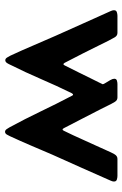

<svg xmlns="http://www.w3.org/2000/svg" viewBox="119 -602 490 769"><g transform="rotate(90 364.5 -218.0)"><path d="M316.9 -442.9H371.1Q382.3 -442.9 388.7 -432.1Q397 -418.5 404.3 -402.8Q411.6 -387.2 419.4 -372.6Q438 -336.9 456.3 -300.8Q474.6 -264.6 493.7 -228.5Q496.6 -223.1 499 -223.1Q502 -223.1 504.4 -228.5Q522 -264.2 538.1 -300.5Q554.2 -336.9 570.8 -372.6Q577.6 -386.7 584.2 -402.3Q590.8 -418 598.6 -431.6Q605.5 -442.9 616.7 -442.9H685.5Q692.4 -442.9 700 -440.4Q707.5 -438 707.5 -429.2Q707.5 -425.3 706.3 -421.6Q705.1 -418 703.6 -414.6Q678.2 -356 651.9 -297.9Q625.5 -239.7 599.6 -181.2Q581.5 -139.2 563.5 -96.7Q545.4 -54.2 525.9 -12.2Q523.9 -7.3 519.5 0Q515.1 7.3 508.3 7.3Q502 7.3 497.3 0.2Q492.7 -6.8 490.2 -11.2Q457 -72.3 427 -135Q397 -197.8 364.7 -259.3Q364.3 -260.7 362.8 -262.9Q361.3 -265.1 359.4 -265.1Q357.4 -265.1 356 -262.9Q354.5 -260.7 353.5 -259.3Q323.7 -198.7 296.9 -136.2Q270 -73.7 239.7 -13.2Q237.8 -8.3 233.2 -1Q228.5 6.3 221.7 6.3Q215.3 6.3 210.7 -1.2Q206.1 -8.8 203.6 -13.7Q182.6 -58.6 163.3 -104.2Q144 -149.9 124 -194.8Q99.6 -250 74.7 -304.9Q49.8 -359.9 25.4 -414.6Q23.9 -418 22.7 -421.6Q21.5 -425.3 21.5 -429.2Q21.5 -438 29.1 -440.4Q36.6 -442.9 43.5 -442.9H112.3Q123.5 -442.9 129.9 -432.1Q137.2 -419.9 143.8 -406.5Q150.4 -393.1 156.7 -380.4Q175.3 -343.3 193.8 -305.9Q212.4 -268.6 231.9 -231.9Q234.9 -226.6 237.3 -226.6Q240.2 -226.6 242.7 -231.9Q244.6 -235.8 252.9 -252.2Q261.2 -268.6 272 -290.5Q282.7 -312.5 293.2 -333.7Q303.7 -355 310.8 -369.1Q317.9 -383.3 317.9 -383.8Q317.9 -387.2 312.3 -395.8Q306.6 -404.3 301.3 -414.1Q295.9 -423.8 295.9 -430.2Q295.9 -438.5 303.2 -440.7Q310.5 -442.9 316.9 -442.9Z"/></g></svg>

Font: Belanosima
Style: Regular
Weight: 400
Designer: The DocRepair Project, Santiago Orozco
Foundry: Google
Version: Version 2.000